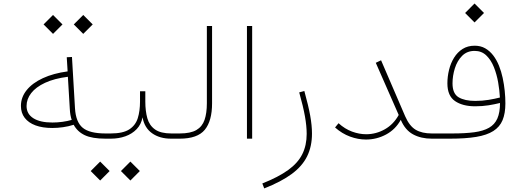

<svg xmlns="http://www.w3.org/2000/svg" viewBox="-20 -780 2928 1080"><path d="M395 -642.6 448.2 -589.4 501.5 -642.6 448.2 -695.8ZM225.1 -642.6 278.3 -589.4 331.5 -642.6 278.3 -695.8ZM360.4 -378.4Q280.3 -367.7 221.2 -340.3Q162.1 -313 129.9 -272.9Q97.7 -232.9 97.7 -184.1Q97.7 -145 118.9 -117.2Q140.1 -89.4 179.7 -74.7Q219.2 -60.1 273.9 -60.1Q303.7 -60.1 334.5 -64.5Q365.2 -68.8 394.5 -78.1Q415.5 -39.1 457 -19.5Q498.5 0 573.2 0H573.7V-29.3H573.2Q484.4 -29.3 445.6 -61Q406.7 -92.8 401.9 -169.9L384.8 -459.5L355.5 -458ZM361.8 -348.1 372.6 -168Q373.5 -148.9 376.2 -133.8Q378.9 -118.7 383.3 -105.5Q359.4 -98.6 331.1 -94.7Q302.7 -90.8 274.9 -90.8Q205.6 -90.8 167.5 -115Q129.4 -139.2 129.4 -183.6Q129.4 -222.7 155.5 -256.3Q181.6 -290 233.4 -314.2Q285.2 -338.4 361.8 -348.1Z M797.4 -209V-266.6H767.6V-209Q767.6 -155.8 754.9 -115.2Q742.2 -74.7 706.8 -52Q671.4 -29.3 603 -29.3H573.7Q567.4 -29.3 565.7 -25.1Q564 -21 564 -14.6Q564 -8.3 565.7 -4.2Q567.4 0 573.7 0H603Q647.5 0 685.3 -13.4Q723.1 -26.9 748.8 -53.7Q774.4 -80.6 781.7 -120.1Q792.5 -61 835.4 -30.5Q878.4 0 941.9 0H990.7V-29.3H943.8Q883.8 -29.3 852.1 -51.8Q820.3 -74.2 808.8 -114.7Q797.4 -155.3 797.4 -209ZM660.2 182.1 713.4 235.4 766.6 182.1 713.4 128.9ZM490.2 182.1 543.5 235.4 596.7 182.1 543.5 128.9Z M990.7 -29.3Q985.4 -29.3 983.2 -24.7Q981 -20 981 -14.6Q981 -9.3 983.2 -4.6Q985.4 0 990.7 0Q1090.8 0 1131.8 -49.8Q1172.9 -99.6 1172.9 -199.2V-633.8H1143.6V-199.2Q1143.6 -143.6 1130.6 -105.7Q1117.7 -67.9 1084.7 -48.6Q1051.8 -29.3 990.7 -29.3Z M1398.4 0V-633.8H1369.1V0Z M1663.1 -260.3Q1685.5 -180.7 1695.3 -125.7Q1705.1 -70.8 1705.1 -26.9Q1705.1 37.6 1680.4 87.2Q1655.8 136.7 1601.1 176.3Q1546.4 215.8 1455.6 252L1466.3 279.8Q1562 242.2 1621.1 198.5Q1680.2 154.8 1707.5 99.4Q1734.9 43.9 1734.9 -28.8Q1734.9 -73.7 1724.9 -129.6Q1714.8 -185.5 1691.9 -268.1Z M2123.5 -440.9 2093.8 -426.8 2222.7 -133.3Q2193.8 -80.6 2144.5 -52.7Q2095.2 -24.9 2039.6 -24.9Q2000.5 -24.9 1960.2 -39.8Q1919.9 -54.7 1884.3 -86.9L1864.7 -63Q1903.8 -28.3 1949 -11.7Q1994.1 4.9 2038.6 4.9Q2098.6 4.9 2151.6 -23.4Q2204.6 -51.8 2234.4 -106Q2258.8 -48.3 2303.5 -24.2Q2348.1 0 2408.7 0H2418.9V-29.3H2408.7Q2353.5 -29.3 2318.4 -50Q2283.2 -70.8 2259.3 -125.5Z M2596.2 -707 2649.4 -653.8 2702.6 -707 2649.4 -760.3ZM2792 -231.4Q2763.2 -224.1 2728.3 -218.3Q2693.4 -212.4 2652.8 -212.4Q2593.8 -212.4 2559.6 -232.9Q2525.4 -253.4 2525.4 -311Q2525.4 -353.5 2538.6 -395.8Q2551.8 -438 2579.3 -465.8Q2606.9 -493.7 2649.9 -493.7Q2689 -493.7 2715.6 -468Q2742.2 -442.4 2758.3 -401.9Q2774.4 -361.3 2782.2 -316.2Q2790 -271 2792 -231.4ZM2418.9 -29.3Q2413.1 -29.3 2411.1 -25.1Q2409.2 -21 2409.2 -14.6Q2409.2 -8.3 2410.9 -4.2Q2412.6 0 2418.9 0H2511.2Q2599.1 0 2658.9 -10Q2718.8 -20 2754.9 -43Q2791 -65.9 2806.9 -104Q2822.8 -142.1 2822.8 -198.2Q2822.8 -231.9 2819.1 -268.6Q2815.4 -305.2 2807.6 -341.8Q2799.8 -378.4 2786.6 -410.9Q2773.4 -443.4 2754.2 -468.5Q2734.9 -493.7 2709.2 -508.3Q2683.6 -522.9 2649.9 -522.9Q2610.8 -522.9 2582 -504.6Q2553.2 -486.3 2534.2 -455.6Q2515.1 -424.8 2505.9 -387.2Q2496.6 -349.6 2496.6 -311Q2496.6 -240.7 2539.6 -211.4Q2582.5 -182.1 2652.8 -182.1Q2693.4 -182.1 2728.3 -187.7Q2763.2 -193.4 2792.5 -200.7Q2792.5 -147 2777.6 -113.3Q2762.7 -79.6 2730.7 -61.3Q2698.7 -43 2647.7 -36.1Q2596.7 -29.3 2524.9 -29.3Z"/></svg>

Font: Estedad-FD-VF Thin
Style: Regular
Weight: 100
Designer: Amin Abedi
Version: Version 5.0